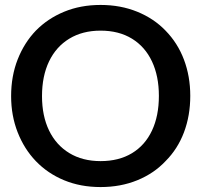

<svg xmlns="http://www.w3.org/2000/svg" viewBox="-20 -749 814 777"><path d="M387 8Q306 8 239.5 -19.5Q173 -47 125 -97Q78 -146 51.5 -213.5Q25 -281 25 -360Q25 -441 51.5 -508.5Q78 -576 125 -625Q173 -674 239.5 -701.5Q306 -729 387 -729Q468 -729 535.5 -701.5Q603 -674 650 -625Q699 -575 724.5 -507.5Q750 -440 750 -361Q750 -281 724.5 -213.5Q699 -146 650 -97Q603 -47 535.5 -19.5Q468 8 387 8ZM387 -97Q461 -97 514 -129Q567 -161 595 -220.5Q623 -280 623 -361Q623 -441 595 -500.5Q567 -560 514 -592.5Q461 -625 387 -625Q314 -625 260.5 -592.5Q207 -560 178.5 -500.5Q150 -441 150 -360Q150 -280 178.5 -221Q207 -162 260.5 -129.5Q314 -97 387 -97Z"/></svg>

Font: Aleo SemiBold
Style: Regular
Weight: 600
Designer: Alessio Laiso
Foundry: Alessio Laiso
Version: Version 2.001;gftools[0.9.29]